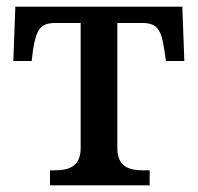

<svg xmlns="http://www.w3.org/2000/svg" viewBox="-20 -556 593 576"><path d="M130 0H429V-45H410C368 -45 332 -55 332 -112V-487H407C450 -487 464 -469 473 -406L478 -373H533L527 -536H26L20 -373H75L79 -406C89 -469 102 -487 146 -487H222V-112C222 -55 185 -45 143 -45H130Z"/></svg>

Font: Noto Serif Thai Medium
Style: Regular
Weight: 500
Designer: Monotype Design Team
Foundry: Monotype Imaging Inc.
Version: Version 1.901;PS 001.901;hotconv 1.0.88;makeotf.lib2.5.64775